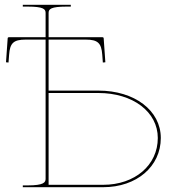

<svg xmlns="http://www.w3.org/2000/svg" viewBox="-20 -780 720 800"><path d="M86.5 -615H170V-35C170 -20.5 163.5 -7.5 95 -7.5H75V0H410C549 0 650 -86 650 -205C650 -319.5 541 -402.5 390 -402.5H182.5V-615H337.5C388 -615 402.5 -600 406 -552.5L408.5 -519.5L419 -520.5L412 -620.5C412 -624 408.5 -625 407 -625H182.5V-726.5C182.5 -742 191.5 -752.5 257.5 -752.5H275V-760H75V-752.5H95C161 -752.5 170 -742 170 -726.5V-625H17C15.5 -625 12 -624 12 -620.5L5 -520.5L15.5 -519.5L18 -552.5C21.5 -600 36 -615 86.5 -615ZM182.5 -392.5H390C533.5 -392.5 637.5 -314 637.5 -205C637.5 -92 542 -10 410 -10H182.5Z"/></svg>

Font: ZnikomitSC
Style: Regular
Weight: 100
Designer: gluk
Foundry: gluk
Version: Version 0.55